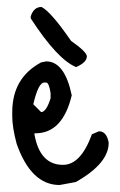

<svg xmlns="http://www.w3.org/2000/svg" viewBox="-20 -527 350 558"><path d="M114.3 -348.6Q168 -348.6 188.5 -250Q162.1 -139.6 83 -139.6H80.1V-136.7Q95.7 -47.9 163.1 -47.9Q214.8 -47.9 247.1 -136.7L267.6 -145.5Q290 -145.5 295.9 -112.3Q295.9 -51.8 200.2 2L153.3 10.7Q70.3 10.7 28.3 -109.4Q15.6 -157.2 15.6 -188.5V-201.2Q15.6 -300.8 99.6 -345.7ZM77.1 -225.6V-223.6L99.6 -201.2Q114.3 -201.2 127 -241.2V-256.8Q122.1 -287.1 114.3 -287.1H108.4Q91.8 -287.1 77.1 -225.6ZM100.6 -506.8Q127.9 -493.2 186.5 -408.2Q232.4 -376 232.4 -363.3Q232.4 -345.7 201.2 -332Q146.5 -354.5 69.3 -473.6V-479.5Q78.1 -506.8 100.6 -506.8Z"/></svg>

Font: Sue Ellen Francisco 
Style: Regular
Weight: 400
Designer: Kimberly Geswein
Foundry: Kimberly Geswein
Version: Version 1.002 2007